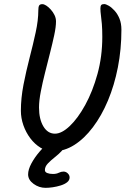

<svg xmlns="http://www.w3.org/2000/svg" viewBox="-20 -739 619 924"><path d="M291 -44Q291 -27.6 276.7 -12.3Q262.3 3.1 243.5 17.9Q224.7 32.7 210.4 47.6Q196.1 62.6 196.1 79.4Q196.1 89.3 207.3 93.7Q218.5 98.2 235 98.2Q251.4 98.2 262.9 92.4Q274.3 86.7 285.6 86.7Q297.1 86.7 306 95.2Q315 103.7 315 115.1Q315 128.6 302.9 138.2Q290.8 147.7 272.1 153.5Q253.4 159.3 233.9 162.2Q214.5 165 199.4 165Q167.7 165 141.5 145.8Q115.3 126.6 115.3 100.3Q115.3 77 131 47.7Q146.8 18.4 170.2 -8.9Q193.6 -36.2 217.7 -53.8Q241.8 -71.4 258.5 -71.4Q269.6 -71.4 280.3 -64.4Q291 -57.4 291 -44ZM249.5 -635.7Q249.5 -609.7 241.1 -570.4Q232.6 -531 220.8 -484.3Q209 -437.6 196.9 -389.7Q184.7 -341.8 176.3 -298.1Q167.8 -254.5 167.8 -221.7Q167.8 -165.8 188.7 -130.8Q209.7 -95.7 244.5 -95.7Q277 -95.7 315.8 -132.5Q354.7 -169.3 390.4 -234.3Q426.1 -299.3 449.2 -383.3Q472.3 -467.2 472.3 -561.8Q472.3 -598.8 470.2 -623.4Q468.2 -647.9 465.7 -665.3Q463.2 -682.8 463.2 -698.1Q463.2 -709.5 467 -714.5Q470.9 -719.4 481.4 -719.4Q489.5 -719.4 503.3 -711.4Q517.2 -703.4 531.4 -687.7Q545.7 -672 555 -649.3Q564.3 -626.6 564.3 -596.1Q564.3 -501.8 547.3 -415.1Q530.3 -328.4 499.5 -255Q468.7 -181.7 427.1 -126.7Q385.6 -71.7 337.3 -41.2Q289 -10.7 236.4 -10.7Q203.4 -10.7 175.3 -28Q147.2 -45.2 125.9 -73.5Q104.6 -101.8 92.5 -136.4Q80.5 -171 80.5 -205.6Q80.5 -266.6 93.1 -331.6Q105.8 -396.6 122.4 -460.8Q139.1 -524.9 151.7 -583.3Q164.4 -641.6 164.4 -688.6Q164.4 -705.6 168.3 -712.3Q172.2 -719 184 -719Q191.7 -719 202.4 -712.3Q213 -705.6 224 -693.5Q235 -681.4 242.3 -666.6Q249.5 -651.8 249.5 -635.7Z"/></svg>

Font: Kalam Variable Light
Style: Regular
Weight: 300
Designer: Lipi Raval, Jonny Pinhorn
Foundry: Indian Type Foundry
Version: Version 3.000